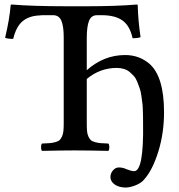

<svg xmlns="http://www.w3.org/2000/svg" viewBox="-20 -673 800 859"><path d="M368.2 -122.1Q368.2 -100.6 369.4 -86.7Q370.6 -72.8 375.5 -62.3Q380.4 -51.8 386 -46.4Q391.6 -41 404.3 -37.4Q417 -33.7 429.4 -32.7Q441.9 -31.7 464.8 -30.8Q469.2 -26.4 469.2 -14.4Q469.2 -2.4 464.8 2Q369.1 0 321.8 0H307.1Q259.8 0 168 2Q163.6 -2.4 163.6 -14.4Q163.6 -26.4 168 -30.8Q190.9 -31.7 203.4 -32.7Q215.8 -33.7 228.5 -37.4Q241.2 -41 246.8 -46.4Q252.4 -51.8 257.3 -62.3Q262.2 -72.8 263.7 -86.7Q265.1 -100.6 265.1 -122.1V-505.9Q265.1 -555.2 254.6 -580.1Q244.1 -605 217.8 -605H173.8Q163.1 -605 158.2 -604Q110.8 -602.5 81.5 -578.4Q52.2 -554.2 39.1 -499Q15.1 -499 2.9 -503.9Q22.5 -586.4 27.8 -649.9Q27.8 -652.8 32.2 -652.8Q125 -645 276.9 -645H369.1Q501.5 -645 592.8 -652.8Q593.8 -652.8 595 -651.6Q596.2 -650.4 596.2 -649.9Q597.7 -582 608.9 -506.8Q597.7 -502 573.2 -502Q561 -558.1 527.8 -581.5Q494.6 -605 436 -605H414.1Q388.2 -605 378.2 -579.6Q368.2 -554.2 368.2 -502.9V-358.9Q444.8 -426.8 540 -426.8Q602.1 -426.8 647.9 -388.2Q713.9 -331.1 713.9 -170.9Q713.9 -77.1 688.2 5.4Q662.6 87.9 625 129.9Q624 131.3 617.2 138.2Q603 149.9 582.8 157.5Q562.5 165 544.9 166Q533.7 166 528.8 165Q505.4 162.6 489.7 149.7Q474.1 136.7 474.1 119.1Q474.1 102.5 485.4 89.4Q496.6 76.2 511.2 76.2Q530.3 76.2 545.9 84Q567.9 92.8 580.1 92.8Q623.5 92.8 620.1 -122.1Q620.1 -139.6 619.9 -149.4Q619.6 -159.2 619.1 -179.2Q618.7 -199.2 616.9 -212.2Q615.2 -225.1 612.5 -244.6Q609.9 -264.2 605.2 -277.1Q600.6 -290 594.5 -305.9Q588.4 -321.8 579.6 -331.8Q570.8 -341.8 559.8 -351.1Q548.8 -360.4 533.9 -364.7Q519 -369.1 502 -369.1Q427.7 -369.1 368.2 -319.8Z"/></svg>

Font: Common Serif Medium
Style: Regular
Weight: 500
Designer: Philipp H. Poll, Khaled Hosny
Foundry: Stefan Peev, Context Ltd.
Version: Version 1.026